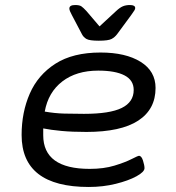

<svg xmlns="http://www.w3.org/2000/svg" viewBox="-20 -738 700 764"><path d="M333 6Q66 6 66 -201Q66 -291 98.5 -365.5Q131 -440 200.5 -484.5Q270 -529 380 -529Q480 -529 539.5 -492Q599 -455 599 -388Q599 -303 530 -258Q461 -213 324 -213Q267 -213 224.5 -217Q182 -221 152 -227Q152 -221 152 -214.5Q152 -208 152 -200Q152 -66 337 -66Q393 -66 435.5 -79Q478 -92 503.5 -105Q529 -118 533 -118Q543 -118 549 -99Q555 -80 555 -69Q555 -54 523 -36.5Q491 -19 440.5 -6.5Q390 6 333 6ZM314 -285Q417 -285 464.5 -308.5Q512 -332 512 -380Q512 -419 475.5 -438Q439 -457 371 -457Q284 -457 228 -414Q172 -371 158 -294Q198 -287 236 -286Q274 -285 314 -285ZM497 -718Q518 -718 518 -706Q518 -702 515 -697Q512 -692 502 -678L446 -602Q437 -590 424 -583Q411 -576 373 -576Q336 -576 324 -583Q312 -590 306 -602L266 -678Q256 -696 256 -704Q256 -718 279 -718Q296 -718 303.5 -713Q311 -708 324 -694L376 -633L442 -694Q457 -708 469 -713Q481 -718 497 -718Z"/></svg>

Font: Asap Expanded Expanded Regular
Style: Italic
Weight: 400
Width: 7
Italic angle: -6°
Designer: Pablo Cosgaya
Foundry: Omnibus-Type
Version: Version 3.001; ttfautohint (v1.8.4.7-5d5b)